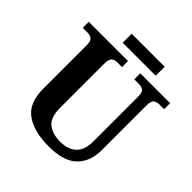

<svg xmlns="http://www.w3.org/2000/svg" viewBox="-223 -1016 1193 1193"><g transform="rotate(45 373.5 -420.0)"><path d="M387 10Q257 10 183.5 -42.5Q110 -95 110 -218V-600Q110 -640 94.5 -650.5Q79 -661 59 -661H16V-714H361V-661H319Q298 -661 283 -650Q268 -639 268 -596V-210Q268 -126 308.5 -93.5Q349 -61 417 -61Q484 -61 523 -96.5Q562 -132 562 -208V-600Q562 -640 547 -650.5Q532 -661 511 -661H469V-714H731V-661H688Q667 -661 652 -650Q637 -639 637 -596V-206Q637 -106 577.5 -48Q518 10 387 10ZM257 -771V-850H547V-771Z"/></g></svg>

Font: Noto Serif NP Hmong
Style: Regular
Weight: 400
Designer: Dalton Maag Ltd
Foundry: Dalton Maag Ltd
Version: Version 1.001